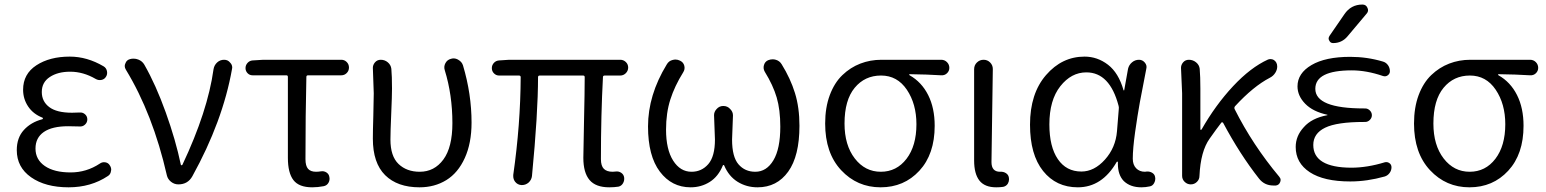

<svg xmlns="http://www.w3.org/2000/svg" viewBox="-20 -799 6698 832"><path d="M277.3 12.7Q176.8 12.7 114.7 -30.8Q52.7 -74.2 52.7 -148.4Q52.7 -202.1 83.5 -235.8Q114.3 -269.5 163.1 -282.2Q166 -283.2 166 -285.6Q166 -288.1 164.1 -289.1Q124 -304.7 102.1 -337.4Q80.1 -370.1 80.1 -410.2Q80.1 -478.5 137.7 -516.1Q195.3 -553.7 282.2 -553.7Q357.4 -553.7 428.7 -511.7Q440.4 -504.9 443.4 -491.2Q446.3 -477.5 439.5 -466.8Q432.6 -455.1 419.4 -452.6Q406.2 -450.2 394.5 -457Q340.8 -488.3 284.2 -488.3Q230.5 -488.3 195.8 -465.3Q161.1 -442.4 161.1 -400.4Q161.1 -359.4 193.4 -335Q225.6 -310.5 292 -310.5Q307.6 -310.5 325.2 -311.5Q338.9 -312.5 348.6 -303.7Q358.4 -294.9 358.4 -281.7Q358.4 -268.6 348.6 -259.3Q338.9 -250 325.2 -251Q298.8 -252 275.4 -252Q206.1 -252 169.9 -227.1Q133.8 -202.1 133.8 -155.3Q133.8 -107.4 174.3 -79.6Q214.8 -51.8 286.1 -51.8Q354.5 -51.8 412.1 -89.8Q422.9 -97.7 436 -95.7Q449.2 -93.8 456.1 -82Q461.9 -73.2 461.9 -63.5Q461.9 -60.5 460.9 -57.6Q459 -43 447.3 -36.1Q374 12.7 277.3 12.7Z M813.5 -35.2Q793.9 0 752.9 0Q735.4 0 721.2 -11.2Q707 -22.5 703.1 -39.1Q642.6 -304.7 525.4 -497.1Q520.5 -504.9 520.5 -512.7Q520.5 -518.6 523.4 -524.4Q528.3 -539.1 543.9 -543Q550.8 -544.9 558.6 -544.9Q569.3 -544.9 579.1 -541Q596.7 -534.2 605.5 -518.6Q655.3 -431.6 698.2 -312Q741.2 -192.4 763.7 -85Q763.7 -83 766.6 -83Q769.5 -83 770.5 -85Q879.9 -316.4 905.3 -499Q908.2 -516.6 920.9 -528.3Q933.6 -540 951.2 -540Q967.8 -540 977.5 -527.3Q986.3 -518.6 986.3 -505.9Q986.3 -502.9 985.4 -500Q945.3 -273.4 813.5 -35.2Z M1333 12.7Q1275.4 12.7 1251.5 -18.6Q1227.5 -49.8 1227.5 -115.2V-465.8Q1227.5 -472.7 1220.7 -472.7H1074.2Q1061.5 -472.7 1052.7 -481.9Q1043.9 -491.2 1043.9 -503.9Q1043.9 -516.6 1052.7 -526.4Q1061.5 -536.1 1074.2 -537.1L1121.1 -540H1459Q1472.7 -540 1482.4 -530.3Q1492.2 -520.5 1492.2 -506.3Q1492.2 -492.2 1482.4 -482.4Q1472.7 -472.7 1459 -472.7H1315.4Q1307.6 -472.7 1307.6 -465.8Q1303.7 -300.8 1303.7 -109.4Q1303.7 -80.1 1314.9 -67.4Q1326.2 -54.7 1349.6 -54.7Q1359.4 -54.7 1371.1 -56.6Q1383.8 -58.6 1394.5 -51.8Q1405.3 -44.9 1407.2 -32.2Q1410.2 -18.6 1403.3 -6.8Q1396.5 4.9 1382.8 7.8Q1357.4 12.7 1333 12.7Z M1797.9 12.7Q1702.1 12.7 1648.9 -40Q1595.7 -92.8 1595.7 -198.2Q1595.7 -231.4 1597.7 -296.9Q1599.6 -362.3 1599.6 -394.5L1595.7 -504.9Q1595.7 -517.6 1604.5 -528.3Q1614.3 -540 1629.9 -540Q1647.5 -540 1660.6 -528.8Q1673.8 -517.6 1675.8 -501Q1678.7 -469.7 1678.7 -415Q1678.7 -383.8 1675.3 -305.7Q1671.9 -227.5 1671.9 -194.3Q1671.9 -122.1 1707 -88.4Q1742.2 -54.7 1798.8 -54.7Q1862.3 -54.7 1901.4 -107.9Q1940.4 -161.1 1940.4 -265.6Q1940.4 -387.7 1907.2 -495.1Q1902.3 -510.7 1910.2 -525.4Q1918 -540 1933.6 -543.9Q1939.5 -545.9 1945.3 -545.9Q1956.1 -545.9 1965.8 -540Q1981.4 -531.2 1986.3 -515.6Q2023.4 -391.6 2023.4 -267.6Q2023.4 -178.7 1994.1 -114.3Q1964.8 -49.8 1914.1 -18.6Q1863.3 12.7 1797.9 12.7Z M2620.1 12.7Q2561.5 12.7 2534.7 -19Q2507.8 -50.8 2507.8 -115.2Q2507.8 -142.6 2510.7 -272Q2513.7 -401.4 2513.7 -464.8Q2513.7 -471.7 2506.8 -471.7H2319.3Q2311.5 -471.7 2311.5 -464.8Q2311.5 -308.6 2285.2 -36.1Q2283.2 -19.5 2270.5 -7.8Q2257.8 2.9 2242.2 2.9Q2241.2 2.9 2239.3 2.9Q2222.7 2 2211.9 -11.7Q2204.1 -22.5 2204.1 -35.2Q2204.1 -38.1 2204.1 -41Q2235.4 -259.8 2236.3 -464.8Q2236.3 -471.7 2228.5 -471.7H2142.6Q2129.9 -471.7 2120.6 -481Q2111.3 -490.2 2111.3 -503.9Q2111.3 -516.6 2120.1 -526.4Q2128.9 -536.1 2142.6 -537.1L2186.5 -540H2668Q2681.6 -540 2691.9 -530.3Q2702.1 -520.5 2702.1 -506.3Q2702.1 -492.2 2691.9 -481.9Q2681.6 -471.7 2668 -471.7H2600.6Q2592.8 -471.7 2592.8 -464.8Q2584 -301.8 2584 -109.4Q2584 -80.1 2596.7 -67.4Q2609.4 -54.7 2634.8 -54.7Q2640.6 -54.7 2647.5 -55.7Q2661.1 -57.6 2671.9 -50.3Q2682.6 -43 2684.6 -30.3Q2686.5 -16.6 2679.7 -4.9Q2672.9 6.8 2660.2 9.8Q2641.6 12.7 2620.1 12.7Z M2972.7 12.7Q2890.6 12.7 2839.4 -55.2Q2788.1 -123 2788.1 -251Q2788.1 -386.7 2869.1 -519.5Q2877.9 -535.2 2894.5 -539.1Q2901.4 -541 2907.2 -541Q2917 -541 2926.8 -536.1Q2941.4 -529.3 2945.3 -514.2Q2949.2 -499 2940.4 -485.4Q2903.3 -425.8 2884.8 -367.7Q2866.2 -309.6 2866.2 -237.3Q2866.2 -151.4 2897 -103Q2927.7 -54.7 2976.6 -54.7Q3020.5 -54.7 3049.3 -87.9Q3078.1 -121.1 3078.1 -194.3L3074.2 -299.8Q3074.2 -314.5 3085 -326.2Q3096.7 -339.8 3114.3 -339.8Q3132.8 -339.8 3144.5 -326.2Q3156.2 -314.5 3156.2 -298.8L3152.3 -194.3Q3152.3 -119.1 3180.2 -86.9Q3208 -54.7 3252.9 -54.7Q3301.8 -54.7 3331.5 -104.5Q3361.3 -154.3 3361.3 -250Q3361.3 -323.2 3345.7 -376.5Q3330.1 -429.7 3293.9 -488.3Q3286.1 -502 3290.5 -517.1Q3294.9 -532.2 3308.6 -538.1Q3318.4 -542 3328.1 -542Q3335 -542 3341.8 -540Q3358.4 -535.2 3367.2 -520.5Q3405.3 -459 3424.8 -396Q3444.3 -333 3444.3 -253.9Q3444.3 -123 3395.5 -55.2Q3346.7 12.7 3262.7 12.7Q3214.8 12.7 3176.3 -11.2Q3137.7 -35.2 3118.2 -82Q3117.2 -84 3115.2 -84Q3113.3 -84 3112.3 -82Q3092.8 -34.2 3055.7 -10.7Q3018.6 12.7 2972.7 12.7Z M3555.7 -263.7Q3555.7 -333 3575.7 -386.7Q3595.7 -440.4 3630.4 -473.6Q3665 -506.8 3708 -523.4Q3751 -540 3799.8 -540H4058.6Q4073.2 -540 4083.5 -529.8Q4093.8 -519.5 4093.8 -504.9Q4093.8 -491.2 4083.5 -481.4Q4073.2 -471.7 4058.6 -472.7Q3997.1 -476.6 3921.9 -477.5Q3919.9 -477.5 3919.9 -475.6Q3919.9 -473.6 3921.9 -472.7Q3973.6 -443.4 4002 -387.2Q4030.3 -331.1 4030.3 -253.9Q4030.3 -130.9 3963.9 -59.1Q3897.5 12.7 3795.9 12.7Q3694.3 12.7 3625 -61.5Q3555.7 -135.7 3555.7 -263.7ZM3796.9 -54.7Q3865.2 -54.7 3908.2 -110.8Q3951.2 -167 3951.2 -260.7Q3951.2 -348.6 3909.7 -410.2Q3868.2 -471.7 3797.9 -471.7Q3727.5 -471.7 3683.6 -418.5Q3639.6 -365.2 3639.6 -263.7Q3639.6 -169.9 3684.1 -112.3Q3728.5 -54.7 3796.9 -54.7Z M4296.9 12.7Q4247.1 12.7 4224.1 -16.6Q4201.2 -45.9 4201.2 -103.5V-499Q4201.2 -516.6 4213.4 -528.3Q4225.6 -540 4242.2 -540Q4258.8 -540 4270.5 -528.3Q4282.2 -516.6 4282.2 -500L4276.4 -96.7Q4276.4 -54.7 4313.5 -54.7Q4314.5 -54.7 4314.5 -54.7Q4328.1 -55.7 4338.9 -48.8Q4349.6 -42 4351.6 -30.3Q4352.5 -26.4 4352.5 -22.5Q4352.5 -12.7 4347.7 -3.9Q4340.8 7.8 4327.1 10.7Q4313.5 12.7 4296.9 12.7Z M4650.4 12.7Q4556.6 12.7 4500 -58.1Q4443.4 -128.9 4443.4 -258.8Q4443.4 -393.6 4512.7 -473.6Q4582 -553.7 4679.7 -553.7Q4735.4 -553.7 4781.2 -518.6Q4827.1 -483.4 4848.6 -408.2Q4848.6 -407.2 4850.1 -407.2Q4851.6 -407.2 4851.6 -408.2L4868.2 -501Q4872.1 -517.6 4885.3 -528.8Q4898.4 -540 4916 -540Q4930.7 -540 4940.9 -527.8Q4951.2 -515.6 4947.3 -501Q4929.7 -412.1 4919.4 -356Q4909.2 -299.8 4898.9 -227.1Q4888.7 -154.3 4888.7 -111.3Q4888.7 -85 4903.3 -69.8Q4918 -54.7 4941.4 -54.7Q4945.3 -54.7 4949.2 -55.7Q4961.9 -56.6 4972.7 -50.3Q4983.4 -43.9 4985.4 -32.2Q4986.3 -28.3 4986.3 -24.4Q4986.3 -14.6 4981.4 -5.9Q4974.6 6.8 4961.9 8.8Q4944.3 12.7 4925.8 12.7Q4877.9 12.7 4849.6 -14.6Q4824.2 -41 4824.2 -88.9Q4824.2 -92.8 4824.2 -96.7Q4824.2 -98.6 4822.3 -98.6Q4820.3 -98.6 4819.3 -97.7Q4755.9 12.7 4650.4 12.7ZM4666 -55.7Q4721.7 -55.7 4768.1 -107.4Q4814.5 -159.2 4820.3 -230.5L4828.1 -327.1Q4829.1 -334 4827.1 -340.8Q4789.1 -485.4 4687.5 -485.4Q4622.1 -485.4 4574.7 -425.3Q4527.3 -365.2 4527.3 -259.8Q4527.3 -163.1 4564 -109.4Q4600.6 -55.7 4666 -55.7Z M5523.4 -33.2Q5529.3 -26.4 5529.3 -19.5Q5529.3 -14.6 5527.3 -9.8Q5522.5 2.9 5508.8 4.9Q5502.9 4.9 5498 4.9Q5459 4.9 5435.5 -25.4Q5352.5 -130.9 5280.3 -266.6Q5279.3 -268.6 5276.4 -269Q5273.4 -269.5 5272.5 -267.6Q5252 -241.2 5221.7 -198.2Q5182.6 -143.6 5177.7 -37.1Q5177.7 -21.5 5166.5 -10.7Q5155.3 0 5140.1 0Q5125 0 5113.8 -10.7Q5102.5 -21.5 5102.5 -37.1V-394.5L5097.7 -504.9Q5097.7 -517.6 5106.4 -528.3Q5116.2 -540 5131.8 -540Q5149.4 -540 5163.1 -528.8Q5176.8 -517.6 5178.7 -501Q5181.6 -466.8 5181.6 -415V-238.3Q5181.6 -236.3 5183.6 -236.3Q5185.5 -236.3 5186.5 -237.3Q5247.1 -343.8 5323.2 -425.3Q5399.4 -506.8 5474.6 -541Q5480.5 -543 5485.4 -543Q5493.2 -543 5500 -539.1Q5514.6 -529.3 5514.6 -510.7Q5514.6 -497.1 5506.8 -484.4Q5498 -469.7 5482.4 -461.9Q5411.1 -424.8 5332 -338.9Q5327.1 -333 5330.1 -326.2Q5408.2 -170.9 5523.4 -33.2Z M5670.9 -170.9Q5670.9 -73.2 5835 -72.3Q5904.3 -72.3 5980.5 -95.7Q5991.2 -98.6 6000.5 -92.3Q6009.8 -85.9 6009.8 -74.2Q6009.8 -60.5 6001.5 -49.3Q5993.2 -38.1 5980.5 -34.2Q5904.3 -12.7 5831.1 -12.7Q5716.8 -12.7 5655.8 -52.7Q5594.7 -92.8 5594.7 -162.1Q5594.7 -210 5629.9 -248Q5664.1 -287.1 5731.4 -299.8Q5732.4 -299.8 5732.4 -300.8Q5732.4 -301.8 5731.4 -301.8Q5668.9 -315.4 5635.7 -349.6Q5602.5 -383.8 5602.5 -424.8Q5602.5 -481.4 5663.1 -517.1Q5723.6 -552.7 5831.1 -552.7Q5904.3 -552.7 5972.7 -532.2Q5986.3 -528.3 5994.6 -516.6Q6002.9 -504.9 6002.9 -490.2Q6002.9 -479.5 5993.7 -472.7Q5984.4 -465.8 5972.7 -469.7Q5901.4 -494.1 5837.9 -494.1Q5679.7 -494.1 5679.7 -414.1Q5679.7 -329.1 5890.6 -329.1H5895.5Q5907.2 -329.1 5916 -320.3Q5924.8 -311.5 5924.8 -299.8Q5924.8 -288.1 5916 -279.3Q5907.2 -270.5 5895.5 -270.5H5890.6Q5773.4 -270.5 5722.2 -245.6Q5670.9 -220.7 5670.9 -170.9ZM5805.7 -737.3Q5834 -779.3 5883.8 -779.3Q5899.4 -779.3 5905.3 -765.6Q5908.2 -759.8 5908.2 -754.9Q5908.2 -747.1 5902.3 -740.2L5819.3 -641.6Q5794.9 -612.3 5756.8 -612.3Q5745.1 -612.3 5740.2 -623Q5737.3 -627.9 5737.3 -631.8Q5737.3 -637.7 5741.2 -643.6Z M6107.4 -263.7Q6107.4 -333 6127.4 -386.7Q6147.5 -440.4 6182.1 -473.6Q6216.8 -506.8 6259.8 -523.4Q6302.7 -540 6351.6 -540H6610.4Q6625 -540 6635.3 -529.8Q6645.5 -519.5 6645.5 -504.9Q6645.5 -491.2 6635.3 -481.4Q6625 -471.7 6610.4 -472.7Q6548.8 -476.6 6473.6 -477.5Q6471.7 -477.5 6471.7 -475.6Q6471.7 -473.6 6473.6 -472.7Q6525.4 -443.4 6553.7 -387.2Q6582 -331.1 6582 -253.9Q6582 -130.9 6515.6 -59.1Q6449.2 12.7 6347.7 12.7Q6246.1 12.7 6176.8 -61.5Q6107.4 -135.7 6107.4 -263.7ZM6348.6 -54.7Q6417 -54.7 6460 -110.8Q6502.9 -167 6502.9 -260.7Q6502.9 -348.6 6461.4 -410.2Q6419.9 -471.7 6349.6 -471.7Q6279.3 -471.7 6235.4 -418.5Q6191.4 -365.2 6191.4 -263.7Q6191.4 -169.9 6235.8 -112.3Q6280.3 -54.7 6348.6 -54.7Z"/></svg>

Font: Gen Jyuu Gothic Normal
Style: Regular
Weight: 300
Designer: [Source Han Sans]
Ryoko NISHIZUKA  (kana & ideographs); Paul D. Hunt (Latin, Greek & Cyrillic); Wenlong ZHANG  (bopomofo
Version: Version 1.002.20150607